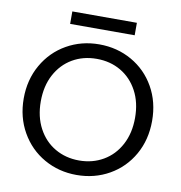

<svg xmlns="http://www.w3.org/2000/svg" viewBox="-92 -939 970 1031"><g transform="rotate(10 393.0 -423.5)"><path d="M393 7Q296 7 216 -38.5Q136 -84 89.5 -165.5Q43 -247 43 -349Q43 -451 89.5 -532.5Q136 -614 216 -659.5Q296 -705 393 -705Q491 -705 571 -659.5Q651 -614 697 -533Q743 -452 743 -349Q743 -246 697 -165Q651 -84 571 -38.5Q491 7 393 7ZM393 -72Q466 -72 524.5 -106Q583 -140 616.5 -203Q650 -266 650 -349Q650 -433 616.5 -495.5Q583 -558 525 -592Q467 -626 393 -626Q319 -626 261 -592Q203 -558 169.5 -495.5Q136 -433 136 -349Q136 -266 169.5 -203Q203 -140 261.5 -106Q320 -72 393 -72ZM571 -854V-786H219V-854Z"/></g></svg>

Font: DVN-Poppins
Style: Regular
Weight: 400
Designer: Ninad Kale (Devanagari), Jonny Pinhorn (Latin)
Foundry: Indian Type Foundry
Version: 4.004